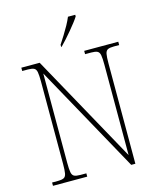

<svg xmlns="http://www.w3.org/2000/svg" viewBox="-134 -1026 935 1121"><g transform="rotate(-15 334.0 -465.5)"><path d="M45 0V-20H79Q104 -20 116 -26Q128 -32 131.5 -51Q135 -70 135 -108V-606Q135 -645 131.5 -663.5Q128 -682 116 -688Q104 -694 79 -694H45V-714H156L518 -59V-606Q518 -645 514.5 -663.5Q511 -682 499 -688Q487 -694 462 -694H425V-714H631V-694H599Q574 -694 562 -688Q550 -682 546.5 -663.5Q543 -645 543 -606V0H518L160 -648V-108Q160 -70 163.5 -51Q167 -32 179 -26Q191 -20 216 -20H252V0ZM301 -784Q316 -807 332 -832.5Q348 -858 362 -883.5Q376 -909 385 -931H429V-921Q421 -908 406 -888.5Q391 -869 373 -847.5Q355 -826 337 -806Q319 -786 304 -771H301Z"/></g></svg>

Font: Noto Serif Khmer SemiCondensed Thin
Style: Regular
Weight: 250
Width: 4
Designer: Danh Hong and the Monotype Design Team
Foundry: Monotype Imaging Inc.
Version: Version 2.004